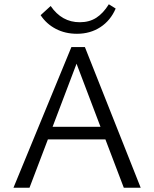

<svg xmlns="http://www.w3.org/2000/svg" viewBox="-20 -878 721 898"><path d="M473 -226H204L118 0H43L314 -658H377L638 0H559ZM217 -850Q269 -774 353 -774Q398 -774 430.5 -795Q463 -816 489 -858L521 -838Q497 -782 449.5 -751Q402 -720 340 -720Q285 -720 241 -743Q197 -766 170 -807ZM450 -285 338 -580 226 -285Z"/></svg>

Font: QiushuiShotai Bright
Style: Regular
Weight: 400
Designer: Christian Thalmann (Catharsis Fonts)
Version: Version 1.250;